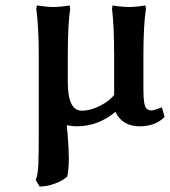

<svg xmlns="http://www.w3.org/2000/svg" viewBox="-20 -456 627 708"><path d="M230 -249V-153.8Q230 -47.9 280.8 -47.9Q314.9 -47.9 351.1 -66.9Q387.2 -85.9 403.8 -109.9L400.9 -106.9V-249Q400.9 -359.9 393.1 -423.8L395 -436Q429.2 -430.2 455.1 -430.2Q480.5 -430.2 516.1 -436L518.1 -423.8Q508.8 -362.3 508.8 -249V-127Q508.8 -65.9 520 -56.2Q527.3 -48.8 538.1 -48.8Q547.9 -48.8 577.1 -60.1L586.9 -24.9Q553.2 9.8 494.1 9.8Q463.4 9.8 440.2 -3.9Q417 -17.6 405.8 -43.9Q342.8 9.8 262.2 9.8Q248.5 9.8 226.1 5.9Q226.1 9.8 227.3 19.3Q228.5 28.8 229 34.2Q233.9 98.6 233.9 127Q233.9 165 228 194.8Q213.9 209 183.6 220.5Q153.3 231.9 126 231.9L111.8 208Q119.6 189 121.3 153.1Q123 117.2 123 25.9V-249Q123 -356.9 113.8 -423.8L116.2 -436Q152.3 -430.2 176.8 -430.2Q202.1 -430.2 236.8 -436L238.8 -423.8Q230 -365.7 230 -249Z"/></svg>

Font: Linear Smooth
Style: Bold
Weight: 700
Designer: Philipp H. Poll, Flanker
Foundry: Philipp H. Poll, reworked by Flanker
Version: Version 1.061 | FøM Fix